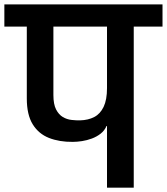

<svg xmlns="http://www.w3.org/2000/svg" viewBox="-56 -861 766 881"><path d="M435 0V-282.7Q434 -282.7 433.5 -282.7Q433 -282.7 432.7 -282.7Q423.7 -261.7 405.8 -247.7Q388 -233.7 365.5 -225.3Q343 -217 320.2 -213.5Q297.3 -210 278 -210Q216.7 -209.3 169 -228Q121.3 -246.7 94.2 -290.5Q67 -334.3 67 -409.3V-739H-36V-840.7H689.7V-739H557.7V0ZM189 -425Q189 -382.7 201.3 -358.8Q213.7 -335 232.3 -324Q251 -313 272.3 -310.7Q293.7 -308.3 311 -308.7Q348.7 -309.7 376.3 -324Q404 -338.3 419.5 -370.8Q435 -403.3 435 -456.7V-739H189Z"/></svg>

Font: Matangi Light
Style: Regular
Weight: 300
Designer: Prashant Pant
Foundry: The Graphic Ant
Version: Version 3.002